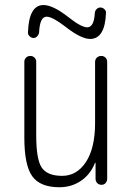

<svg xmlns="http://www.w3.org/2000/svg" viewBox="-20 -745 540 774"><path d="M362.3 -693.4Q363.3 -702.1 369.6 -708.5Q376 -714.8 384.8 -714.8Q393.6 -714.8 400.9 -708Q408.2 -701.2 407.2 -692.4Q403.3 -588.9 343.8 -587.9Q306.6 -587.9 243.2 -637.7Q191.4 -677.7 168 -677.7Q140.6 -677.7 137.7 -615.2Q136.7 -606.4 130.4 -599.1Q124 -591.8 115.2 -591.8Q106.4 -591.8 99.1 -599.1Q91.8 -606.4 92.8 -615.2Q96.7 -725.6 156.2 -724.6Q193.4 -724.6 255.9 -675.8Q307.6 -634.8 332 -634.8Q359.4 -635.7 362.3 -693.4ZM219.7 9.8Q141.6 9.8 109.9 -34.7Q78.1 -79.1 78.1 -190.4V-496.1Q78.1 -505.9 85 -512.7Q91.8 -519.5 102.1 -519.5Q112.3 -519.5 119.1 -512.7Q126 -505.9 126 -496.1V-199.2Q126 -100.6 148.9 -68.4Q171.9 -36.1 230.5 -36.1Q290 -36.1 326.7 -92.3Q363.3 -148.4 363.3 -249V-495.1Q363.3 -505.9 370.6 -512.7Q377.9 -519.5 388.2 -519.5Q398.4 -519.5 405.3 -512.7Q412.1 -505.9 412.1 -495.1V-24.4Q412.1 -14.6 405.8 -7.3Q399.4 0 389.2 0Q378.9 0 372.1 -6.8Q365.2 -13.7 365.2 -24.4V-87.9Q365.2 -88.9 364.3 -88.9Q362.3 -88.9 362.3 -86.9Q343.8 -41 305.7 -15.6Q267.6 9.8 219.7 9.8Z"/></svg>

Font: Rounded-X Mgen+ 1m light
Style: Regular
Weight: 200
Designer: [Source Han Sans]
Ryoko NISHIZUKA  (kana & ideographs); Paul D. Hunt (Latin, Greek & Cyrillic); Wenlong ZHANG  (bopomofo
Version: Version 1.059.20150602